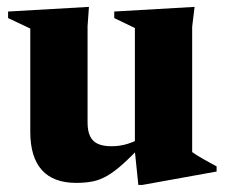

<svg xmlns="http://www.w3.org/2000/svg" viewBox="-20 -521 654 558"><path d="M234.5 -164.5Q234.5 -140 242 -124.8Q249.5 -109.5 264.8 -102.8Q280 -96 304 -96Q328.5 -96 351 -103Q373.5 -110 393.5 -122L400.5 -107.5Q364.5 -69 338.5 -45.5Q312.5 -22 291 -9.8Q269.5 2.5 248.2 6.5Q227 10.5 201.5 10.5Q135 10.5 101.5 -27Q68 -64.5 68 -138V-438L3.5 -468.5V-487.5L238.5 -501L234.5 -445ZM382 16.5 372 -81V-439.5L312 -468.5V-487.5L545.5 -501L538.5 -443.5V-79Q543 -75.5 551.5 -70.2Q560 -65 570.5 -59Q581 -53 591 -47.5Q601 -42 609.5 -37.5V-22.5L393.5 16.5Z"/></svg>

Font: Newsreader 60pt
Style: Bold
Weight: 700
Designer: Hugues Gentile
Foundry: Production Type
Version: Version 1.003